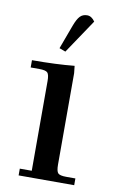

<svg xmlns="http://www.w3.org/2000/svg" viewBox="-77 -686 435 728"><g transform="rotate(10 140.5 -321.5)"><path d="M22 -411V-439Q115 -439 185 -446L188 -418V-66Q188 -41 195 -33.5Q202 -26 227 -26H262V0H48V-26H94V-371Q94 -396 87 -403.5Q80 -411 55 -411ZM117 -502 151 -594Q161 -621 171.5 -632Q182 -643 199 -643Q216 -643 229 -624L141 -493Z"/></g></svg>

Font: Dihjauti
Style: Bold
Weight: 700
Designer: T. Christopher White
Version: Version 3.0.0